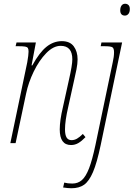

<svg xmlns="http://www.w3.org/2000/svg" viewBox="-20 -762 711 1022"><path d="M298 -73Q298 -121 315 -192L347 -337Q365 -416 365 -446Q365 -518 303 -518Q264 -518 226 -479Q188 -440 159.5 -381Q131 -322 119 -264L63 0H35L125 -430Q132 -470 132 -487Q132 -500 128.5 -506Q125 -512 114 -514Q103 -516 79 -516H63L68 -536H171L148 -414H152Q190 -483 227.5 -513Q265 -543 309 -543Q352 -543 372.5 -515.5Q393 -488 393 -446Q393 -423 387 -392.5Q381 -362 375 -337L343 -192Q326 -119 326 -73Q326 -44 334.5 -30Q343 -16 361 -16Q376 -16 390 -24Q404 -32 421 -49L435 -32Q415 -11 397 -0.5Q379 10 358 10Q298 10 298 -73ZM620 -707Q620 -723 627 -732.5Q634 -742 646 -742Q657 -742 664 -735Q671 -728 671 -714Q671 -697 663.5 -688Q656 -679 645 -679Q633 -679 626.5 -686Q620 -693 620 -707ZM316 236 322 210Q340 215 365 215Q395 215 416 196.5Q437 178 454 134Q471 90 488 10L580 -430Q587 -460 587 -484Q587 -505 578 -510.5Q569 -516 536 -516H516L520 -536H630L516 10Q496 105 475 154Q454 203 427.5 221.5Q401 240 360 240Q344 240 316 236Z"/></svg>

Font: Noto Serif NarrowThin
Style: Italic
Weight: 250
Width: 4
Italic angle: -12°
Designer: Monotype Design Team
Foundry: Monotype Imaging Inc.
Version: Version 1.001